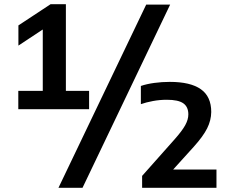

<svg xmlns="http://www.w3.org/2000/svg" viewBox="-20 -830 1093 918"><path d="M67.5 -308V-395.5H184.5V-689L68 -612V-708.5L222 -810H295V-395.5H406V-308ZM259.5 68 679 -808H793.5L374.5 68ZM659.5 68V11L814.5 -163.5Q850.5 -204 865.5 -231.2Q880.5 -258.5 880.5 -283Q880.5 -319 856.5 -336Q832.5 -353 777.5 -353Q744 -353 711.5 -347Q679 -341 653.5 -332V-419Q681 -428.5 717.5 -433.5Q754 -438.5 792 -438.5Q890.5 -438.5 940.2 -403.5Q990 -368.5 990 -294.5Q989.5 -254.5 970.5 -216.5Q951.5 -178.5 907.5 -129.5L808 -19.5H1015V68Z"/></svg>

Font: Encode Sans SmExp SmBold
Style: Regular
Weight: 600
Width: 6
Designer: Multiple Designers
Foundry: Impallari Type
Version: Version 3.002; ttfautohint (v1.8.3) -l 8 -r 50 -G 200 -x 14 